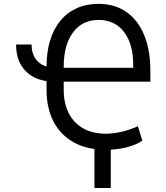

<svg xmlns="http://www.w3.org/2000/svg" viewBox="-20 -757 852 985"><path d="M142 -528.4Q142 -473.7 173.7 -442.1Q205.3 -410.5 259.9 -410.5V-338.1Q168 -338.1 115.2 -388.8Q62.5 -439.6 62.5 -528.4ZM218.8 -296.9V-414.8Q218.8 -490.1 237 -549.5Q255.3 -609 290.1 -651.1Q324.9 -693.2 374.3 -715.2Q423.7 -737.2 485.8 -737.2Q568.5 -737.2 628 -695.8Q687.5 -654.5 719.5 -577.4Q751.4 -500.4 751.4 -393.5V-338.1H281.2V-409.1H663.4V-424.7Q663.4 -532 615.9 -593.4Q568.5 -654.8 485.8 -654.8Q402.3 -654.8 354.6 -590.7Q306.8 -526.6 306.8 -414.8V-296.9Q306.8 -226.9 332.7 -176.1Q358.7 -125.4 407.1 -98.2Q455.6 -71 522.7 -71Q560.7 -71 604.8 -81.3Q648.8 -91.6 687.5 -109.4L710.2 -35.5Q679.7 -13.8 629.6 -1.2Q579.5 11.4 522.7 11.4Q428.3 11.4 360.1 -25.7Q291.9 -62.9 255.3 -132.1Q218.8 -201.3 218.8 -296.9ZM548.3 -46.9V207.4H464.5V-46.9Z"/></svg>

Font: DeltaSans
Style: Regular
Weight: 400
Designer: Rasmus Andersson
Foundry: rsms
Version: Version 3.012